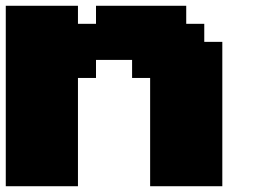

<svg xmlns="http://www.w3.org/2000/svg" viewBox="-20 -645 915 665"><path d="M500 0H750V-500H687.5V-562.5H625V-625H312.5V-562.5H250V-625H0V0H250V-375H312.5V-437.5H437.5V-375H500Z"/></svg>

Font: Faithful 32x
Style: Bold
Weight: 400
Foundry: Faithful Resource Pack
Version: Version 1.0; January 27, 2023